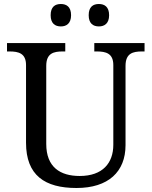

<svg xmlns="http://www.w3.org/2000/svg" viewBox="-20 -929 757 959"><path d="M474 -797C502 -797 525 -812 525 -853C525 -895 502 -909 474 -909C445 -909 423 -895 423 -853C423 -812 445 -797 474 -797ZM284 -797C312 -797 335 -812 335 -853C335 -895 312 -909 284 -909C255 -909 233 -895 233 -853C233 -812 255 -797 284 -797ZM362 10C521 10 607 -71 607 -204V-600C607 -663 644 -672 689 -672H702V-714H451V-672H464C508 -672 546 -663 546 -604V-206C546 -115 493 -50 378 -50C281 -50 211 -94 211 -210V-600C211 -663 248 -672 293 -672H306V-714H15V-672H28C72 -672 110 -663 110 -604V-216C110 -53 204 10 362 10Z"/></svg>

Font: Noto Fangsong KSS Rotated
Style: Regular
Weight: 400
Designer: LIU Zhao, ZHANG Congyu, Kushim JIANG
Foundry: Guyu Beijing Co. Ltd.
Version: Version 1.000;November 16, 2022;FontCreator 11.5.0.2427 64-b